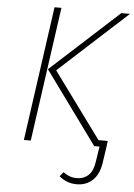

<svg xmlns="http://www.w3.org/2000/svg" viewBox="-59 -726 679 971"><g transform="rotate(5 280.5 -241.0)"><path d="M213 -682 117 0H82L178 -682ZM458 -32H505L501 0L489 81Q480 140 447.5 170Q415 200 367 200Q317 200 278 167L296 145Q311 156 327.5 162.5Q344 169 367 169Q400 169 423.5 147.5Q447 126 454 78L466 0H439L172 -367L517 -682H561L214 -365Z"/></g></svg>

Font: FiraGO UltraLight
Style: Italic
Weight: 200
Italic angle: -8°
Designer: bBox Type GmbH
Foundry: bBox Type GmbH
Version: Version 1.001